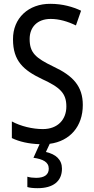

<svg xmlns="http://www.w3.org/2000/svg" viewBox="-20 -744 494 1004"><path d="M304 138C304 91 272 62 220 51L240 8C346 -6 413 -83 413 -195C413 -293 362 -348 259 -396C166 -441 135 -468 135 -540C135 -602 175 -645 245 -645C289 -645 334 -632 377 -611L404 -688C362 -708 307 -724 244 -724C129 -725 47 -649 48 -538C48 -425 103 -377 199 -331C295 -287 327 -256 327 -187C327 -120 283 -69 204 -69C150 -69 88 -84 42 -109V-22C81 -3 130 8 187 10L155 81C204 88 235 103 235 138C235 168 214 186 169 186C153 186 136 184 123 180V234C135 238 154 240 177 240C258 240 304 204 304 138Z"/></svg>

Font: Noto Sans Condensed
Style: Regular
Weight: 400
Width: 3
Designer: Monotype Design Team
Foundry: Monotype Imaging Inc.
Version: Version 2.013